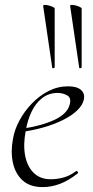

<svg xmlns="http://www.w3.org/2000/svg" viewBox="-20 -751 379 783"><path d="M154 12Q102 12 72 -15.5Q42 -43 32.5 -88Q23 -133 33 -185Q39 -222 59.5 -260Q80 -298 110.5 -329.5Q141 -361 178.5 -380Q216 -399 258 -399Q293 -399 310 -384.5Q327 -370 322 -345Q317 -322 294.5 -300.5Q272 -279 236.5 -261.5Q201 -244 157.5 -231.5Q114 -219 67 -213L69 -226Q147 -237 200.5 -261.5Q254 -286 264 -324Q272 -352 254 -362Q236 -372 215 -372Q179 -372 152 -351Q125 -330 108.5 -295Q92 -260 85 -218Q74 -161 82.5 -116.5Q91 -72 117.5 -46Q144 -20 187 -20Q212 -20 238.5 -27Q265 -34 290 -53Q293 -55 296.5 -51Q300 -47 297 -44Q259 -14 224 -1Q189 12 154 12ZM193 -475 156 -727Q156 -731 163 -731Q170 -731 179.5 -728.5Q189 -726 196 -722.5Q203 -719 203 -716V-476Q203 -474 198 -473Q193 -472 193 -475ZM303 -475 266 -727Q266 -731 273 -731Q280 -731 289.5 -728.5Q299 -726 306 -722.5Q313 -719 313 -716V-476Q313 -474 308 -473Q303 -472 303 -475Z"/></svg>

Font: Cormorant Garamond Light
Style: Italic
Weight: 300
Italic angle: -10°
Designer: Christian Thalmann (Catharsis Fonts)
Foundry: Catharsis Fonts
Version: Version 4.001